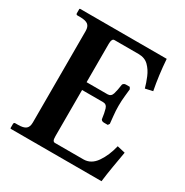

<svg xmlns="http://www.w3.org/2000/svg" viewBox="-151 -771 864 895"><g transform="rotate(30 281.0 -323.0)"><path d="M27 0 24 -2V-24Q24 -33 32 -33H46Q76 -33 88.5 -43Q101 -53 101 -77V-569Q101 -593 88.5 -603Q76 -613 46 -613H32Q24 -613 24 -621V-644L27 -646H493Q499 -561 514 -484L474 -475Q467 -501 455 -530Q443 -559 422.5 -579.5Q402 -600 368 -600H238Q224 -600 224 -571V-365H337Q356 -365 362 -385.5Q368 -406 372 -436Q372 -439 376.5 -443Q381 -447 388 -447H409L415 -437Q414 -425 411 -398.5Q408 -372 408 -344Q408 -317 411 -290.5Q414 -264 415 -251L409 -242H388Q381 -242 376.5 -245.5Q372 -249 372 -252Q368 -283 362 -303Q356 -323 337 -323H224V-75Q224 -58 227.5 -52Q231 -46 238 -46H391Q432 -46 459 -85Q486 -124 499 -179L542 -169Q535 -129 527.5 -85Q520 -41 515 0Z"/></g></svg>

Font: Libertinus Serif SemiBold
Style: Regular
Weight: 600
Designer: Philipp H. Poll, Khaled Hosny
Foundry: Caleb Maclennan
Version: Version 7.051;RELEASE